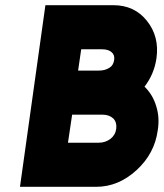

<svg xmlns="http://www.w3.org/2000/svg" viewBox="-20 -720 631 740"><path d="M155 -700 57 0H351Q436 0 506 -64Q576 -128 588 -218Q596 -267 582 -311Q569 -355 537 -386Q574 -434 583 -495Q595 -579 546 -640Q498 -700 417 -700ZM293 -530H374Q397 -530 410 -519Q423 -508 420 -489Q417 -468 402 -459Q385 -448 362 -448H281ZM258 -278H376Q401 -278 417 -263Q431 -248 428 -224Q425 -200 406 -185Q386 -170 361 -170H242Z"/></svg>

Font: Unageo
Style: Black-Italic
Weight: 900
Designer: Richard Sepsi
Foundry: Richard Sepsi
Version: Version 2.000